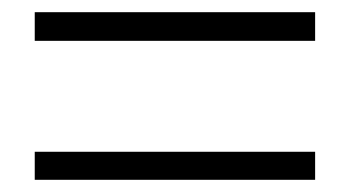

<svg xmlns="http://www.w3.org/2000/svg" viewBox="-20 -523 575 315"><path d="M37 -456H497V-503H37ZM37 -228H497V-274H37Z"/></svg>

Font: Noto Sans JP Light
Style: Regular
Weight: 300
Designer: Ryoko NISHIZUKA (kana & ideographs); Paul D. Hunt (Latin, Greek & Cyrillic); Wenlong ZHANG (bopomofo); Sandoll Communica
Foundry: Adobe Systems Incorporated
Version: Version 1.004;PS 1.004;hotconv 1.0.82;makeotf.lib2.5.63406